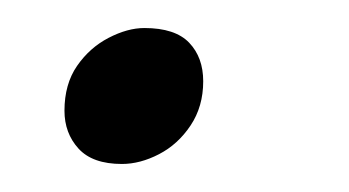

<svg xmlns="http://www.w3.org/2000/svg" viewBox="-20 -105 249 137"><path d="M67 12Q46 12 36 1Q26 -10 26 -26Q26 -45 35 -58Q44 -71 57.5 -78Q71 -85 83 -85Q105 -85 115 -74.5Q125 -64 125 -47Q125 -29 116 -15.5Q107 -2 93.5 5Q80 12 67 12Z"/></svg>

Font: Petrona
Style: Italic
Weight: 400
Italic angle: -9°
Designer: Ringo R. Seeber
Foundry: Ringo R. Seeber
Version: Version 2.001; ttfautohint (v1.8.3)